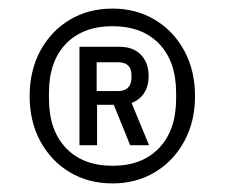

<svg xmlns="http://www.w3.org/2000/svg" viewBox="-20 -720 524 447"><path d="M242 -293Q186 -293 142.5 -319Q99 -345 74 -391Q49 -437 49 -496Q49 -556 74 -602Q99 -648 142.5 -674Q186 -700 242 -700Q297 -700 340.5 -674Q384 -648 409 -602Q434 -556 434 -496Q434 -437 409 -391Q384 -345 340.5 -319Q297 -293 242 -293ZM283 -382 238 -493 279 -498 327 -382ZM242 -334Q311 -334 350.5 -375.5Q390 -417 390 -490V-504Q390 -577 350.5 -618Q311 -659 242 -659Q173 -659 133.5 -618Q94 -577 94 -504V-490Q94 -417 133.5 -375.5Q173 -334 242 -334ZM165 -382V-611H259Q290 -611 308 -592.5Q326 -574 326 -543Q326 -512 308 -494Q290 -476 259 -476H206V-382ZM205 -508H255Q270 -508 278 -516Q286 -524 286 -538V-545Q286 -575 255 -575H205Z"/></svg>

Font: Mozilla Headline ExtraLight
Style: Regular
Weight: 200
Designer: Studio DRAMA
Foundry: Studio DRAMA
Version: Version 1.000